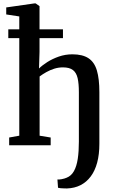

<svg xmlns="http://www.w3.org/2000/svg" viewBox="-20 -840 666 1110"><path d="M367 249.5Q362 249.5 351 249.2Q340 249 329.5 248Q319 247 315.5 245.5L312 197.5Q319.5 199 336.8 195.8Q354 192.5 365 187.5Q392 177 407.5 149.2Q423 121.5 429.5 78.5Q436 35.5 436 -21V-307Q436 -356.5 428.8 -388.2Q421.5 -420 401.5 -435.2Q381.5 -450.5 343.5 -450.5Q318 -450.5 293.5 -442.8Q269 -435 247.8 -423Q226.5 -411 209 -398V-55.5L273 -45V0H33V-45L91.5 -55.5V-745L16 -756.5V-797L180 -820.5H186L208.5 -804.5V-540L205.5 -444Q223.5 -462 253.2 -481Q283 -500 320.2 -513Q357.5 -526 398.5 -526Q457.5 -526 491.8 -503.2Q526 -480.5 540.2 -432.2Q554.5 -384 554.5 -307.5V-8.5Q554.5 52.5 541.8 100Q529 147.5 504.5 180.2Q480 213 445.5 230.5Q411 248 367 249.5ZM28 -619.5V-670.5H344V-619.5Z"/></svg>

Font: Merriweather 48pt SemiBold
Style: Regular
Weight: 600
Version: Version 2.100